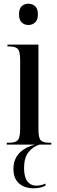

<svg xmlns="http://www.w3.org/2000/svg" viewBox="-20 -775 308 1029"><path d="M132 -641Q111 -641 96.5 -654.5Q82 -668 82 -698Q82 -729 96.5 -742Q111 -755 132 -755Q153 -755 168 -742Q183 -729 183 -698Q183 -668 168 -654.5Q153 -641 132 -641ZM16 0V-10H28Q62 -10 75 -23.5Q88 -37 88 -85V-453Q88 -499 75.5 -512.5Q63 -526 31 -526H20V-536H186V-83Q186 -36 198.5 -23Q211 -10 245 -10H255V0ZM159 234Q111 234 81.5 207.5Q52 181 52 130Q52 33 166 0H191Q155 12 132 41.5Q109 71 109 126Q109 173 126.5 196.5Q144 220 175 220Q185 220 197.5 217.5Q210 215 224 209V220Q198 234 159 234Z"/></svg>

Font: Noto Serif Display ExtraCondensed Medium
Style: Regular
Weight: 500
Width: 2
Designer: Monotype Design Team
Foundry: Monotype Imaging Inc.
Version: Version 2.009